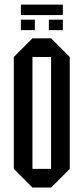

<svg xmlns="http://www.w3.org/2000/svg" viewBox="-20 -838 373 858"><path d="M125 0 41.7 -83.3V-583.3L125 -666.7H208.3L291.7 -583.3V-83.3L208.3 0ZM125 -83.3H208.3V-583.3H125ZM135.8 -703.3H73.3V-750H135.8ZM260.8 -703.3H198.3V-750H260.8ZM73.3 -770.8V-817.5H260.8V-770.8Z"/></svg>

Font: Yulong
Style: Regular
Weight: 400
Designer: GGBotNet
Foundry: f0n7.com
Version: 1.00